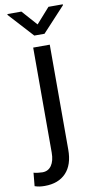

<svg xmlns="http://www.w3.org/2000/svg" viewBox="-140 -773 523 1030"><g transform="rotate(-10 122.0 -257.5)"><path d="M84.5 -528.3H174.8V43.5Q174.8 126 133.3 169.7Q91.8 213.4 17.6 213.4Q2.4 213.4 -10.3 211.7Q-22.9 210 -37.1 205.1L-30.3 132.8Q-22.9 135.7 -6.1 137.5Q10.7 139.2 17.6 139.2Q49.3 139.2 66.9 113.8Q84.5 88.4 84.5 43.5ZM55.7 -729.5 129.4 -646.5 203.1 -729.5H281.2V-724.6L157.2 -590.8H101.6L-20.5 -724.6V-729.5Z"/></g></svg>

Font: Vazirmatn UI
Style: Regular
Weight: 400
Designer: Saber Rastikerdar
Foundry: Saber Rastikerdar
Version: Version 33.003